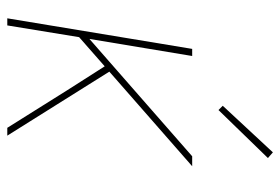

<svg xmlns="http://www.w3.org/2000/svg" viewBox="-144 -644 787 540"><g transform="rotate(90 250.0 -373.5)"><path d="M31 0 117 -520H137L89 -231L419 -520H447L181 -287L361 0H339L233 -169L166 -274L84 -202L51 0ZM289 -594 277 -606 408 -747 424 -733Z"/></g></svg>

Font: Iosevka SS04 Thin Oblique
Style: Regular
Weight: 100
Italic angle: -9°
Monospace: yes
Designer: Belleve Invis
Foundry: Belleve Invis
Version: Version 19.0.0; ttfautohint (v1.8.4)